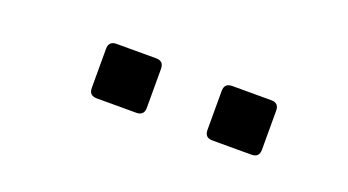

<svg xmlns="http://www.w3.org/2000/svg" viewBox="-26 -887 637 351"><g transform="rotate(20 292.5 -712.0)"><path d="M161 -659H238C248 -659 253 -664 253 -674V-750C253 -760 248 -765 238 -765H161C151 -765 146 -760 146 -750V-674C146 -664 151 -659 161 -659ZM386 -659H462C472 -659 477 -664 477 -674V-750C477 -760 472 -765 462 -765H386C376 -765 371 -760 371 -750V-674C371 -664 376 -659 386 -659Z"/></g></svg>

Font: OpenDyslexic3
Style: Regular
Weight: 400
Designer: Abelardo Gonzalez
Version: Version 3.001;PS 003.001;hotconv 1.0.88;makeotf.lib2.5.64775